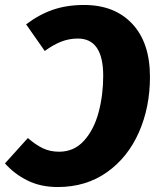

<svg xmlns="http://www.w3.org/2000/svg" viewBox="-45 -733 633 772"><path d="M558 -424Q558 -302 513.5 -201Q469 -100 385 -40.5Q301 19 187 19Q118 19 65 -7.5Q12 -34 -25 -76L67 -178Q98 -151 127 -137Q156 -123 193 -123Q253 -123 293 -167.5Q333 -212 351.5 -281.5Q370 -351 370 -428Q370 -578 268 -578Q233 -578 201 -565.5Q169 -553 135 -528L60 -635Q111 -674 167 -693.5Q223 -713 293 -713Q416 -713 487 -637Q558 -561 558 -424Z"/></svg>

Font: Trujillo ExtraBold
Style: Italic
Weight: 800
Italic angle: -8°
Designer: Fira Sans original fonts by bBox Type GmbH, Carrois Corporate GbR, & Edenspiekermann AG / Changes by Cristiano Sobral
Foundry: Fira Sans original fonts by bBox Type GmbH, Carrois Corporate GbR, & Edenspiekermann AG / Changes by Cristiano Sobral
Version: Version 4.301;July 28, 2020;FontCreator 13.0.0.2655 64-bit